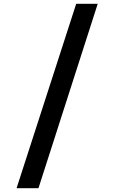

<svg xmlns="http://www.w3.org/2000/svg" viewBox="-20 -803 600 1008"><path d="M67 185 380 -783H493L182 185Z"/></svg>

Font: Ubuntu Sans Mono Medium
Style: Regular
Weight: 500
Monospace: yes
Designer: Dalton Maag Ltd
Foundry: Dalton Maag Ltd
Version: Version 1.006